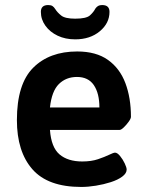

<svg xmlns="http://www.w3.org/2000/svg" viewBox="-20 -734 579 761"><path d="M278 -578Q239 -578 208.5 -592.5Q178 -607 160 -632Q142 -657 142 -687Q142 -714 171 -714Q182 -714 188 -710Q194 -706 199 -698Q207 -685 222.5 -672.5Q238 -660 278 -660Q322 -660 336.5 -673Q351 -686 358 -700Q363 -707 369 -710.5Q375 -714 385 -714Q414 -714 414 -687Q414 -642 375.5 -610Q337 -578 278 -578ZM302 7Q170 7 108.5 -63Q47 -133 47 -258Q47 -401 111.5 -465.5Q176 -530 286 -530Q361 -530 408 -496.5Q455 -463 477 -404.5Q499 -346 499 -271Q499 -264 490 -251.5Q481 -239 470.5 -229Q460 -219 454 -219H178Q183 -150 216 -122Q249 -94 306 -94Q342 -94 368.5 -103Q395 -112 412.5 -120.5Q430 -129 436 -129Q445 -129 456 -115.5Q467 -102 474.5 -86Q482 -70 482 -62Q482 -47 464.5 -34Q447 -21 419 -12Q391 -3 360 2Q329 7 302 7ZM178 -308H374Q374 -364 352 -396.5Q330 -429 285 -429Q242 -429 213.5 -401Q185 -373 178 -308Z"/></svg>

Font: Asap SemiBold
Style: Regular
Weight: 600
Designer: Pablo Cosgaya
Foundry: Omnibus-Type
Version: Version 3.001; ttfautohint (v1.8.3)